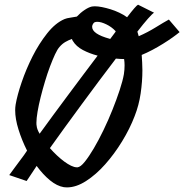

<svg xmlns="http://www.w3.org/2000/svg" viewBox="-20 -774 788 821"><path d="M509.8 -457Q512.7 -475.6 512.7 -495.1Q512.7 -502 512.2 -507.8Q511.7 -513.7 510.7 -521.5Q502.9 -521.5 494.6 -522Q486.3 -522.5 475.6 -523.4Q440.4 -477.5 403.3 -427.7Q366.2 -377.9 329.1 -327.6Q292 -277.3 257.3 -229.5Q222.7 -181.6 193.4 -140.6Q208 -124 223.6 -109.4Q239.3 -94.7 254.4 -83.5Q269.5 -72.3 283.7 -65.4Q297.9 -58.6 308.6 -58.6H311.5Q324.2 -59.6 342.3 -82Q360.4 -104.5 380.9 -139.2Q401.4 -173.8 422.4 -217.3Q443.4 -260.7 460.9 -304.7Q478.5 -348.6 491.7 -388.7Q504.9 -428.7 509.8 -457ZM136.7 -236.3Q137.7 -221.7 149.4 -202.1Q176.8 -240.2 207.5 -281.7Q238.3 -323.2 270.5 -366.7Q302.7 -410.2 335 -453.1Q367.2 -496.1 397.5 -536.1Q363.3 -544.9 334.5 -560.1Q305.7 -575.2 291 -599.6L287.1 -607.4Q273.4 -602.5 259.8 -594.7Q246.1 -586.9 234.4 -573.2Q225.6 -563.5 215.3 -541.5Q205.1 -519.5 193.8 -489.7Q182.6 -460 172.4 -425.8Q162.1 -391.6 153.8 -358.4Q145.5 -325.2 140.6 -296.4Q135.7 -267.6 135.7 -249Q135.7 -239.3 136.7 -236.3ZM379.9 -674.8Q374 -667 374 -659.2Q374 -628.9 448.2 -608.4Q449.2 -607.4 451.2 -607.4Q457 -615.2 462.9 -623Q468.8 -630.9 474.6 -638.7Q474.6 -639.6 474.1 -640.1Q473.6 -640.6 473.6 -641.6Q457 -659.2 434.6 -669.9Q412.1 -680.7 396.5 -680.7Q383.8 -680.7 379.9 -674.8ZM748 -636.7Q736.3 -627 717.8 -613.8Q699.2 -600.6 677.2 -586.9Q655.3 -573.2 631.3 -560.5Q607.4 -547.9 585.9 -539.1Q586.9 -522.5 587.9 -506.8Q588.9 -491.2 588.9 -473.6Q588.9 -425.8 581.5 -375Q574.2 -324.2 555.7 -277.3Q535.2 -223.6 502 -169.4Q468.8 -115.2 429.7 -71.3Q390.6 -27.3 348.1 0Q305.7 27.3 266.6 27.3Q262.7 27.3 259.8 26.9Q256.8 26.4 252.9 26.4Q223.6 21.5 193.8 -2.9Q164.1 -27.3 136.7 -64.5Q118.2 -36.1 106.9 -19.5Q95.7 -2.9 93.8 0L19.5 -25.4Q30.3 -41 43.9 -58.6Q57.6 -76.2 69.3 -92.8Q83 -110.4 95.7 -129.9Q73.2 -174.8 59.1 -220.2Q44.9 -265.6 44.9 -302.7Q44.9 -308.6 45.4 -314.9Q45.9 -321.3 46.9 -327.1Q53.7 -367.2 72.8 -422.9Q91.8 -478.5 119.1 -532.7Q146.5 -586.9 181.6 -631.3Q216.8 -675.8 255.9 -692.4Q264.6 -696.3 282.2 -698.7Q299.8 -701.2 308.6 -703.1Q324.2 -719.7 341.8 -731.4Q359.4 -743.2 373 -746.1Q375 -746.1 378.4 -746.6Q381.8 -747.1 385.7 -747.1Q398.4 -747.1 416 -743.7Q433.6 -740.2 452.6 -734.4Q471.7 -728.5 490.2 -719.7Q508.8 -710.9 523.4 -700.2Q561.5 -750 570.3 -753.9L638.7 -719.7Q630.9 -714.8 612.3 -693.8Q593.8 -672.9 567.4 -638.7Q569.3 -633.8 570.3 -628.9Q571.3 -624 573.2 -619.1Q611.3 -635.7 646 -657.2Q680.7 -678.7 702.1 -690.4Z"/></svg>

Font: Miniver
Style: Regular
Weight: 400
Designer: Dathan Boardman
Foundry: Open Window
Version: Version 1.000